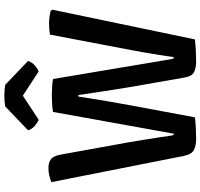

<svg xmlns="http://www.w3.org/2000/svg" viewBox="-40 -898 943 904"><g transform="rotate(-90 432.0 -446.5)"><path d="M26 -676.5Q41.5 -683 58.5 -686.8Q75.5 -690.5 91.5 -690.5Q122 -690.5 136.5 -676.5Q151 -662.5 157 -625L214.5 -307Q219 -279.5 225 -243Q231 -206.5 236.5 -171.2Q242 -136 245 -112Q246.5 -103 248.2 -101.5Q250 -100 254 -100L356.5 -669Q374 -672 395.8 -673.2Q417.5 -674.5 434 -674.5Q451.5 -674.5 473.5 -673.2Q495.5 -672 511.5 -669L605 -112Q606.5 -103.5 608.8 -101.8Q611 -100 615 -100Q618.5 -130 624.5 -167.5Q630.5 -205 637 -242.2Q643.5 -279.5 649 -308L720.5 -683Q733.5 -685.5 747.8 -686.5Q762 -687.5 774.5 -687.5Q788.5 -687.5 804 -685.5Q819.5 -683.5 832 -680L838 -672.5L698 -1Q676.5 2 645.8 3.5Q615 5 592 5Q564.5 5 544.2 -4.8Q524 -14.5 518 -52L473.5 -306.5Q465 -358 454.8 -424Q444.5 -490 436 -549.5H429Q420 -490 409 -424.5Q398 -359 388 -306.5L331 -0.5Q309 2 280.5 3.5Q252 5 229 5Q200 5 178.8 -4.8Q157.5 -14.5 149.5 -52.5ZM484 -894 596.5 -786.5Q590.5 -767.5 575 -754.2Q559.5 -741 547 -736.5L433 -811L320 -736.5Q307 -741 291.5 -754.2Q276 -767.5 270 -786.5L382.5 -894Q405.5 -898 433 -898Q461 -898 484 -894Z"/></g></svg>

Font: Signika Medium
Style: Regular
Weight: 500
Designer: Anna Giedry
Foundry: Anna Giedry
Version: Version 2.000